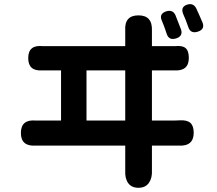

<svg xmlns="http://www.w3.org/2000/svg" viewBox="-20 -850 1040 920"><path d="M920.9 -808.6Q924.8 -799.8 935.5 -776.4Q946.3 -752.9 951.2 -740.2Q961.9 -709 927.7 -698.2Q893.6 -687.5 882.8 -718.8Q870.1 -755.9 858.4 -781.2Q842.8 -817.4 877.9 -828.1Q907.2 -836.9 920.9 -808.6ZM820.3 -778.3Q834 -745.1 847.7 -708Q857.4 -676.8 824.2 -666Q790 -655.3 779.3 -686.5Q766.6 -725.6 755.9 -750Q740.2 -784.2 777.3 -795.9Q807.6 -804.7 820.3 -778.3ZM580.1 -512.7H394.5V-272.5H580.1ZM580.1 -152.3H151.4Q80.1 -147.5 80.1 -212.9Q80.1 -278.3 150.4 -272.5H272.5V-512.7H183.6Q115.2 -507.8 115.2 -571.3Q115.2 -636.7 185.5 -628.9H580.1V-703.1Q575.2 -776.4 643.6 -776.4Q710.9 -776.4 708 -703.1V-628.9H818.4Q853.5 -632.8 869.1 -619.6Q884.8 -606.4 884.8 -572.3Q884.8 -507.8 813.5 -512.7H708V-272.5H817.4Q834 -272.5 841.8 -273.4Q876 -275.4 892.1 -261.2Q908.2 -247.1 908.2 -213.9Q908.2 -147.5 834 -152.3H708V-34.2Q710 2.9 693.4 26.4Q676.8 49.8 643.6 49.8Q610.4 49.8 594.2 27.3Q578.1 4.9 580.1 -32.2Z"/></svg>

Font: GenSenMaruGothic TW TTF Bold
Style: Regular
Weight: 700
Version: Version 1.301